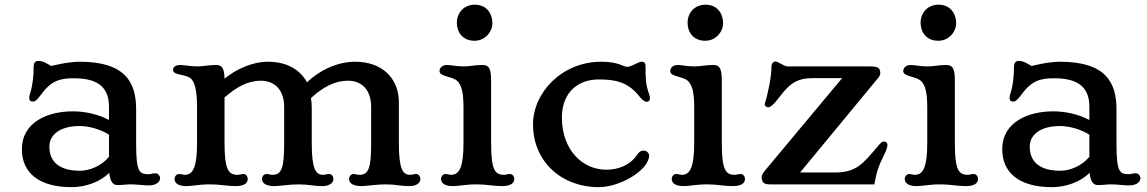

<svg xmlns="http://www.w3.org/2000/svg" viewBox="-20 -773 4810 805"><path d="M71.8 -147C71.8 -50.3 141.1 11.7 280.3 11.7C339.4 11.7 400.4 -10.7 438 -48.3C441.9 -9.8 455.1 2.9 471.7 2.9C494.6 2.9 510.7 0 527.3 0C556.2 0 579.6 4.4 602.5 4.4C640.6 4.4 651.4 -14.2 651.4 -26.4C651.4 -34.2 643.6 -46.4 632.8 -46.4C613.3 -46.4 613.3 -42.5 605 -42.5C563 -42.5 550.8 -51.3 550.8 -172.9V-314C550.8 -424.3 508.8 -514.2 314 -514.2C263.2 -514.2 195.8 -496.6 195.8 -496.6C192.4 -496.6 188.5 -499.5 184.6 -502.4C158.7 -517.6 148.9 -517.6 139.6 -517.6C132.3 -517.6 121.1 -513.7 121.1 -493.2C121.1 -456.5 117.2 -416.5 107.9 -387.7C104.5 -377.4 102.5 -369.6 102.5 -361.8C102.5 -354 106.4 -347.2 116.7 -347.2C126.5 -347.2 132.8 -350.1 153.8 -378.4C196.3 -437 235.8 -444.8 289.1 -444.8C372.6 -444.8 437 -420.4 437 -325.7V-270C390.6 -294.4 336.4 -306.2 285.2 -306.2C182.6 -306.2 71.8 -262.7 71.8 -147ZM187 -157.7C187 -208.5 231.9 -244.6 314 -244.6C356.9 -244.6 405.3 -228.5 437 -208.5V-115.7C406.2 -78.1 357.4 -57.1 314.5 -57.1C234.4 -57.1 187 -90.8 187 -157.7Z M711.9 -22.5C711.9 -11.2 719.2 7.3 761.2 7.3C788.6 7.3 810.5 0 862.8 0C900.4 0 934.1 7.3 967.8 7.3C1009.8 7.3 1018.6 -9.3 1018.6 -22.5C1018.6 -32.7 1012.2 -43.5 1001 -43.5C991.2 -43.5 983.4 -40 976.6 -40C938.5 -40 921.4 -60.1 921.4 -174.3V-364.3C973.6 -410.6 1022.5 -434.6 1072.8 -434.6C1134.3 -434.6 1171.4 -393.6 1171.4 -324.7V-174.3C1171.4 -74.2 1162.6 -40 1123 -40C1119.1 -40 1114.3 -40.5 1110.4 -41.5L1107.4 -42.5C1104.5 -43 1101.6 -43.5 1097.7 -43.5C1085.9 -43.5 1078.6 -32.7 1078.6 -22.5C1078.6 -11.2 1086.4 7.3 1130.4 7.3C1151.9 7.3 1192.4 0 1233.4 0C1272.5 0 1294.4 7.3 1330.6 7.3C1368.2 7.3 1377.9 -11.2 1377.9 -22.5C1377.9 -32.2 1371.1 -43.5 1360.4 -43.5C1351.6 -43.5 1341.3 -40 1334.5 -40C1303.2 -40 1287.1 -65.4 1287.1 -174.3V-324.2C1287.1 -337.4 1285.6 -349.6 1283.7 -361.8C1336.4 -410.2 1386.2 -434.6 1438.5 -434.6C1499.5 -434.6 1536.1 -393.6 1536.1 -324.7V-174.3C1536.1 -75.2 1527.8 -40 1487.8 -40C1483.9 -40 1479 -40.5 1475.1 -41.5L1472.2 -42.5C1469.2 -43 1466.3 -43.5 1462.4 -43.5C1451.2 -43.5 1443.4 -32.7 1443.4 -22.5C1443.4 -11.2 1451.7 7.3 1495.6 7.3C1516.6 7.3 1557.1 0 1598.6 0C1637.2 0 1658.7 7.3 1695.8 7.3C1732.9 7.3 1742.7 -11.2 1742.7 -22.5C1742.7 -32.2 1735.4 -43.5 1725.1 -43.5C1716.8 -43.5 1706.5 -40 1699.7 -40C1668 -40 1652.3 -65.4 1652.3 -174.3V-344.2C1652.3 -445.8 1581.1 -514.2 1469.2 -514.2C1391.1 -514.2 1315.4 -475.1 1267.1 -427.7C1238.8 -481.4 1181.2 -514.2 1104 -514.2C1036.1 -514.2 969.2 -481.9 921.4 -443.4C920.4 -496.1 905.3 -500.5 882.8 -500.5C854.5 -500.5 831.5 -494.6 809.1 -494.6C773.9 -494.6 756.3 -500.5 737.3 -500.5C711.9 -500.5 705.6 -489.3 705.6 -480C705.6 -454.1 764.6 -464.8 784.7 -439C799.3 -419.9 806.2 -385.7 806.2 -317.9V-174.3C806.2 -75.7 790.5 -40 754.9 -40C748 -40 738.8 -43.5 730.5 -43.5C719.2 -43.5 711.9 -32.7 711.9 -22.5Z M1969.7 -602.1C2014.6 -602.1 2044.4 -640.1 2044.4 -675.8C2044.4 -715.8 2020.5 -753.4 1970.7 -753.4C1926.3 -753.4 1895.5 -720.7 1895.5 -677.2C1895.5 -641.1 1917 -602.1 1969.7 -602.1ZM1829.1 -22.5C1829.1 -11.2 1836.9 7.3 1878.4 7.3C1906.2 7.3 1928.2 0 1980 0C2017.1 0 2050.8 7.3 2085 7.3C2127 7.3 2136.2 -9.3 2136.2 -22.5C2136.2 -32.7 2129.4 -43.5 2117.7 -43.5C2108.4 -43.5 2100.6 -40 2093.8 -40C2055.2 -40 2039.1 -59.6 2039.1 -174.3V-438C2039.1 -496.1 2023.4 -500.5 2000 -500.5C1972.7 -500.5 1949.2 -494.6 1926.3 -494.6C1891.1 -494.6 1873 -500.5 1854.5 -500.5C1829.1 -500.5 1822.8 -483.9 1822.8 -475.1C1822.8 -449.2 1882.3 -454.6 1901.9 -428.7C1915.5 -409.7 1923.3 -386.7 1923.3 -317.9V-174.3C1923.3 -76.2 1907.7 -40 1871.6 -40C1864.7 -40 1856 -43.5 1847.7 -43.5C1836.9 -43.5 1829.1 -32.7 1829.1 -22.5Z M2214.8 -251.5C2214.8 -96.2 2333.5 11.7 2490.2 11.7C2581.1 11.7 2701.7 -60.5 2701.7 -121.6C2701.7 -129.9 2690.9 -143.1 2675.8 -141.6C2665 -140.6 2659.7 -136.2 2649.4 -121.6C2618.2 -77.1 2568.4 -61.5 2521.5 -61.5C2422.9 -61.5 2335.9 -143.6 2335.9 -280.3C2335.9 -389.2 2407.7 -439.9 2489.3 -439.9C2551.8 -439.9 2608.9 -432.6 2656.2 -374C2673.3 -352.5 2683.6 -346.2 2690.9 -346.2C2699.2 -346.2 2705.1 -351.1 2705.1 -360.8C2705.1 -366.2 2703.6 -373.5 2700.2 -382.8C2687.5 -418 2686.5 -443.4 2686.5 -495.1C2686.5 -509.8 2681.2 -514.2 2670.4 -514.2C2656.2 -514.2 2627.4 -492.7 2609.4 -492.7C2593.3 -492.7 2574.7 -514.2 2501 -514.2C2335 -514.2 2214.8 -383.8 2214.8 -251.5Z M2937 -602.1C2981.9 -602.1 3011.7 -640.1 3011.7 -675.8C3011.7 -715.8 2987.8 -753.4 2938 -753.4C2893.6 -753.4 2862.8 -720.7 2862.8 -677.2C2862.8 -641.1 2884.3 -602.1 2937 -602.1ZM2796.4 -22.5C2796.4 -11.2 2804.2 7.3 2845.7 7.3C2873.5 7.3 2895.5 0 2947.3 0C2984.4 0 3018.1 7.3 3052.2 7.3C3094.2 7.3 3103.5 -9.3 3103.5 -22.5C3103.5 -32.7 3096.7 -43.5 3085 -43.5C3075.7 -43.5 3067.9 -40 3061 -40C3022.5 -40 3006.3 -59.6 3006.3 -174.3V-438C3006.3 -496.1 2990.7 -500.5 2967.3 -500.5C2939.9 -500.5 2916.5 -494.6 2893.6 -494.6C2858.4 -494.6 2840.3 -500.5 2821.8 -500.5C2796.4 -500.5 2790 -483.9 2790 -475.1C2790 -449.2 2849.6 -454.6 2869.1 -428.7C2882.8 -409.7 2890.6 -386.7 2890.6 -317.9V-174.3C2890.6 -76.2 2875 -40 2838.9 -40C2832 -40 2823.2 -43.5 2814.9 -43.5C2804.2 -43.5 2796.4 -32.7 2796.4 -22.5Z M3174.3 -21.5C3177.2 -8.3 3182.1 0 3209 0H3646C3655.3 -54.2 3664.6 -78.6 3686 -122.1C3697.3 -144.5 3700.7 -156.7 3700.7 -165C3700.7 -174.8 3694.8 -179.7 3686.5 -179.7C3678.2 -179.7 3673.8 -175.3 3661.1 -160.6C3598.1 -85.9 3570.3 -49.8 3479.5 -49.8H3334.5L3663.1 -447.8C3672.9 -459.5 3671.4 -469.7 3669.4 -477.1C3666 -490.2 3656.2 -494.6 3627.4 -494.6H3282.2C3268.1 -494.6 3241.2 -515.1 3232.4 -515.1C3221.2 -515.1 3214.4 -506.3 3214.4 -490.7C3214.4 -454.1 3201.2 -384.3 3186.5 -337.9C3184.6 -330.6 3192.4 -323.2 3201.2 -323.2C3209 -323.2 3221.2 -330.1 3253.4 -373C3296.4 -430.2 3332 -445.3 3385.7 -445.3H3510.7L3189.9 -61C3171.4 -39.6 3172.4 -29.8 3174.3 -21.5Z M3914.1 -602.1C3959 -602.1 3988.8 -640.1 3988.8 -675.8C3988.8 -715.8 3964.8 -753.4 3915 -753.4C3870.6 -753.4 3839.8 -720.7 3839.8 -677.2C3839.8 -641.1 3861.3 -602.1 3914.1 -602.1ZM3773.4 -22.5C3773.4 -11.2 3781.2 7.3 3822.8 7.3C3850.6 7.3 3872.6 0 3924.3 0C3961.4 0 3995.1 7.3 4029.3 7.3C4071.3 7.3 4080.6 -9.3 4080.6 -22.5C4080.6 -32.7 4073.7 -43.5 4062 -43.5C4052.7 -43.5 4044.9 -40 4038.1 -40C3999.5 -40 3983.4 -59.6 3983.4 -174.3V-438C3983.4 -496.1 3967.8 -500.5 3944.3 -500.5C3917 -500.5 3893.6 -494.6 3870.6 -494.6C3835.4 -494.6 3817.4 -500.5 3798.8 -500.5C3773.4 -500.5 3767.1 -483.9 3767.1 -475.1C3767.1 -449.2 3826.7 -454.6 3846.2 -428.7C3859.9 -409.7 3867.7 -386.7 3867.7 -317.9V-174.3C3867.7 -76.2 3852.1 -40 3815.9 -40C3809.1 -40 3800.3 -43.5 3792 -43.5C3781.2 -43.5 3773.4 -32.7 3773.4 -22.5Z M4182.1 -147C4182.1 -50.3 4251.5 11.7 4390.6 11.7C4449.7 11.7 4510.7 -10.7 4548.3 -48.3C4552.2 -9.8 4565.4 2.9 4582 2.9C4605 2.9 4621.1 0 4637.7 0C4666.5 0 4689.9 4.4 4712.9 4.4C4751 4.4 4761.7 -14.2 4761.7 -26.4C4761.7 -34.2 4753.9 -46.4 4743.2 -46.4C4723.6 -46.4 4723.6 -42.5 4715.3 -42.5C4673.3 -42.5 4661.1 -51.3 4661.1 -172.9V-314C4661.1 -424.3 4619.1 -514.2 4424.3 -514.2C4373.5 -514.2 4306.2 -496.6 4306.2 -496.6C4302.7 -496.6 4298.8 -499.5 4294.9 -502.4C4269 -517.6 4259.3 -517.6 4250 -517.6C4242.7 -517.6 4231.4 -513.7 4231.4 -493.2C4231.4 -456.5 4227.5 -416.5 4218.3 -387.7C4214.8 -377.4 4212.9 -369.6 4212.9 -361.8C4212.9 -354 4216.8 -347.2 4227.1 -347.2C4236.8 -347.2 4243.2 -350.1 4264.2 -378.4C4306.6 -437 4346.2 -444.8 4399.4 -444.8C4482.9 -444.8 4547.4 -420.4 4547.4 -325.7V-270C4501 -294.4 4446.8 -306.2 4395.5 -306.2C4293 -306.2 4182.1 -262.7 4182.1 -147ZM4297.4 -157.7C4297.4 -208.5 4342.3 -244.6 4424.3 -244.6C4467.3 -244.6 4515.6 -228.5 4547.4 -208.5V-115.7C4516.6 -78.1 4467.8 -57.1 4424.8 -57.1C4344.7 -57.1 4297.4 -90.8 4297.4 -157.7Z"/></svg>

Font: Stoke
Style: Regular
Weight: 400
Designer: Nicole Fally
Foundry: Nicole Fally
Version: Version 1.002